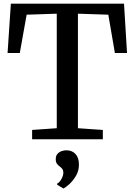

<svg xmlns="http://www.w3.org/2000/svg" viewBox="-20 -763 738 1052"><path d="M291 -60.5V-688L126 -682.5L88.5 -472.5H21.5L39.5 -743H659.5L676 -472.5H609.5L573.5 -682.5L407 -688V-60.5L543.5 -51V0H156V-51ZM412.5 139Q412.5 173.5 395.8 201.2Q379 229 359 246.8Q339 264.5 328.5 269.5H327L293.5 249.5L293 243Q307 236.5 317 217.2Q327 198 327 184.5Q327 169 320.2 161.2Q313.5 153.5 306.5 148.5Q298.5 143 292 134.2Q285.5 125.5 285.5 109Q285.5 89.5 295.8 79Q306 68.5 319.2 64.5Q332.5 60.5 341 60.5H343.5Q375 60.5 393.8 80.8Q412.5 101 412.5 139Z"/></svg>

Font: Merriweather Medium
Style: Regular
Weight: 500
Version: Version 2.100